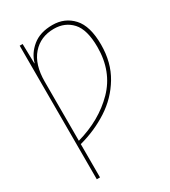

<svg xmlns="http://www.w3.org/2000/svg" viewBox="-229 -837 1054 1189"><g transform="rotate(-30 298.5 -242.5)"><path d="M543 -469Q543 -342 485.5 -246Q428 -150 333.5 -89Q239 -28 126 2V240H103V-715H124L127 -575H129Q145 -636 199 -680.5Q253 -725 342 -725Q430 -725 486.5 -663.5Q543 -602 543 -469ZM126 -444V-22Q297 -70 406.5 -181.5Q516 -293 516 -467Q516 -592 466.5 -646Q417 -700 338 -700Q242 -700 184 -633.5Q126 -567 126 -444Z"/></g></svg>

Font: Noto Sans UI Thin
Style: Regular
Weight: 250
Designer: Monotype Design Team
Foundry: Monotype Imaging Inc.
Version: Version 1.001